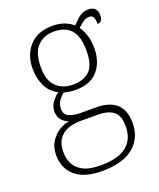

<svg xmlns="http://www.w3.org/2000/svg" viewBox="-147 -649 809 979"><g transform="rotate(-20 258.0 -159.5)"><path d="M236 240Q142 240 92.5 198Q43 156 43 83Q43 42 61 13Q79 -16 106.5 -34Q134 -52 164 -57Q142 -64 126.5 -81.5Q111 -99 111 -129Q111 -157 128.5 -180Q146 -203 163 -215Q119 -237 100 -280Q81 -323 81 -370Q81 -446 125 -494.5Q169 -543 251 -543Q287 -543 315 -532Q343 -521 361 -505Q374 -520 397 -539.5Q420 -559 450 -559Q476 -559 487.5 -545.5Q499 -532 499 -513Q499 -495 492.5 -484Q486 -473 471 -473Q471 -522 444 -522Q424 -522 409.5 -511.5Q395 -501 378 -485Q392 -466 402.5 -435Q413 -404 413 -364Q413 -289 372.5 -242Q332 -195 251 -195Q239 -195 218.5 -197.5Q198 -200 190 -204Q172 -191 159.5 -173Q147 -155 147 -128Q147 -98 172.5 -87Q198 -76 238 -76H317Q466 -76 466 62Q466 143 408.5 191.5Q351 240 236 240ZM248 -225Q307 -225 339 -256.5Q371 -288 371 -365Q371 -443 339.5 -478Q308 -513 248 -513Q192 -513 157.5 -477.5Q123 -442 123 -364Q123 -292 157.5 -258.5Q192 -225 248 -225ZM239 210Q337 210 382 172.5Q427 135 427 67Q427 6 397 -16Q367 -38 311 -38H219Q181 -38 150.5 -26.5Q120 -15 101.5 11.5Q83 38 83 83Q83 117 97.5 146Q112 175 146 192.5Q180 210 239 210Z"/></g></svg>

Font: Noto Serif Malayalam ExtraLight
Style: Regular
Weight: 200
Designer: Indian type Foundry, Jelle Bosma, Monotype Design Team
Foundry: Monotype Imaging Inc.
Version: Version 2.104; ttfautohint (v1.8.4.7-5d5b)